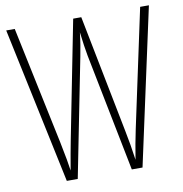

<svg xmlns="http://www.w3.org/2000/svg" viewBox="-80 -789 822 864"><g transform="rotate(-10 331.0 -357.0)"><path d="M657 -714H617L502 -176C493 -134 485 -90 477 -40C469 -95 464 -127 454 -176L348 -714H311L205 -176C200 -151 189 -91 181 -43C178 -67 170 -113 157 -176L44 -714H5L156 0H206L313 -540C320 -578 325 -603 330 -648C336 -598 340 -573 346 -539L453 0H502Z"/></g></svg>

Font: Noto Sans Devanagari UI ExtraCondensed ExtraLight
Style: Regular
Weight: 200
Width: 2
Designer: Jelle Bosma - Monotype Design Team
Foundry: Monotype Imaging Inc.
Version: Version 2.004